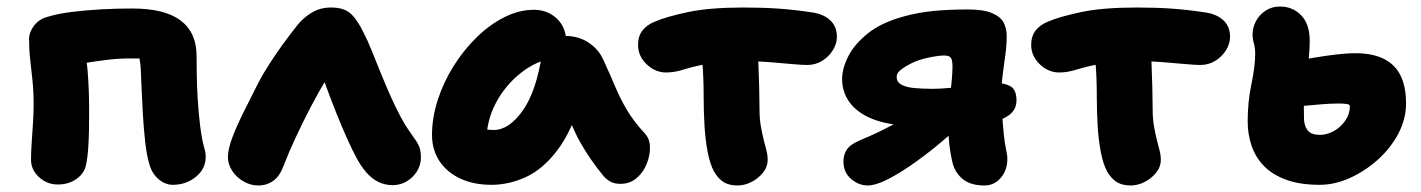

<svg xmlns="http://www.w3.org/2000/svg" viewBox="-20 -556 4353 588"><path d="M509 10Q486 10 466 -7Q446 -24 438 -51Q429 -81 424.5 -122.5Q420 -164 417.5 -207.5Q415 -251 413.5 -288Q412 -325 411 -346Q410 -362 407.5 -375Q405 -388 402 -398L432 -377H374Q343 -377 306 -372.5Q269 -368 234.5 -362Q200 -356 176 -349L224 -452Q244 -394 248.5 -337Q253 -280 253 -215Q253 -186 252.5 -156.5Q252 -127 250 -100Q248 -73 244 -53Q239 -26 215 -8.5Q191 9 157 9Q124 9 99.5 -13.5Q75 -36 75 -67Q75 -89 77 -118.5Q79 -148 81 -179Q83 -210 83 -235Q83 -276 79.5 -309.5Q76 -343 72.5 -373.5Q69 -404 69 -437Q69 -457 84 -477Q99 -497 124 -504Q156 -514 200 -519.5Q244 -525 292 -527.5Q340 -530 384 -530Q485 -530 533.5 -493Q582 -456 582 -385Q582 -366 582.5 -330Q583 -294 585.5 -252Q588 -210 593 -170Q598 -130 606 -101Q608 -95 609 -88.5Q610 -82 610 -76Q610 -39 580 -14.5Q550 10 509 10Z M771 12Q747 12 725.5 -0.5Q704 -13 691 -33Q678 -53 678 -75Q678 -100 692.5 -137.5Q707 -175 728.5 -217.5Q750 -260 770 -300Q786 -331 806.5 -362.5Q827 -394 848.5 -423.5Q870 -453 890 -478Q908 -501 934 -517Q960 -533 994 -533Q1032 -533 1052.5 -515.5Q1073 -498 1093 -457Q1106 -432 1119 -399.5Q1132 -367 1146 -332.5Q1160 -298 1175 -264Q1194 -222 1207 -198Q1220 -174 1229.5 -160.5Q1239 -147 1247 -135Q1259 -119 1264 -106.5Q1269 -94 1269 -73Q1269 -51 1257 -31.5Q1245 -12 1225.5 -0.5Q1206 11 1183 11Q1158 11 1137.5 0.5Q1117 -10 1101 -29Q1085 -48 1072 -72Q1060 -94 1043.5 -130.5Q1027 -167 1010.5 -208.5Q994 -250 980 -288Q966 -326 959 -351L1014 -360Q1001 -347 979 -312Q957 -277 932.5 -230Q908 -183 886 -136Q864 -89 850 -52Q838 -18 818 -3Q798 12 771 12Z M1485 10Q1431 10 1390 -9Q1349 -28 1326 -62.5Q1303 -97 1303 -143Q1303 -195 1320.5 -249.5Q1338 -304 1369 -353.5Q1400 -403 1440 -442Q1480 -481 1525 -503.5Q1570 -526 1615 -526Q1657 -526 1686 -498.5Q1715 -471 1715 -420Q1715 -403 1705.5 -393.5Q1696 -384 1683 -381Q1621 -370 1573 -331Q1525 -292 1497.5 -238.5Q1470 -185 1470 -127Q1470 -113 1472 -101.5Q1474 -90 1479 -73L1405 -187Q1430 -170 1449 -164Q1468 -158 1492 -158Q1539 -158 1581 -217.5Q1623 -277 1640 -392Q1644 -418 1664.5 -432Q1685 -446 1710 -446Q1753 -446 1784 -424.5Q1815 -403 1828 -372Q1848 -329 1863.5 -292Q1879 -255 1899.5 -220Q1920 -185 1955 -147Q1970 -131 1970.5 -105.5Q1971 -80 1960.5 -54Q1950 -28 1929.5 -10.5Q1909 7 1880 7Q1861 7 1849 0Q1837 -7 1829 -16Q1807 -43 1790 -67.5Q1773 -92 1758 -118.5Q1743 -145 1729.5 -177Q1716 -209 1701 -249L1761 -255Q1731 -154 1687 -96Q1643 -38 1591 -14Q1539 10 1485 10Z M2020 -334Q1987 -334 1960.5 -359Q1934 -384 1934 -419Q1934 -445 1947.5 -462.5Q1961 -480 1986 -490Q2021 -505 2087 -519Q2153 -533 2257 -533Q2318 -533 2366 -529.5Q2414 -526 2467 -518Q2502 -513 2522.5 -494Q2543 -475 2543 -443Q2543 -422 2530.5 -402Q2518 -382 2497.5 -369.5Q2477 -357 2452 -357Q2436 -357 2403.5 -360Q2371 -363 2332.5 -366Q2294 -369 2257 -369Q2189 -369 2145.5 -360.5Q2102 -352 2073.5 -343Q2045 -334 2020 -334ZM2239 12Q2214 12 2197.5 2.5Q2181 -7 2167 -30Q2154 -54 2147 -91.5Q2140 -129 2137.5 -172Q2135 -215 2135 -256Q2135 -323 2130.5 -368.5Q2126 -414 2126 -442L2298 -451Q2298 -447 2299.5 -422.5Q2301 -398 2302.5 -362.5Q2304 -327 2305 -289.5Q2306 -252 2306 -222Q2306 -193 2310 -170Q2314 -147 2318.5 -129Q2323 -111 2327 -96Q2331 -81 2331 -67Q2331 -45 2316.5 -27Q2302 -9 2281 1.5Q2260 12 2239 12Z M2995 12Q2954 12 2930.5 -6Q2907 -24 2898 -54Q2894 -70 2890.5 -90.5Q2887 -111 2885.5 -134.5Q2884 -158 2884 -181Q2884 -197 2886 -219.5Q2888 -242 2890.5 -266.5Q2893 -291 2895 -313.5Q2897 -336 2897 -352Q2897 -372 2892 -379Q2887 -386 2872 -386Q2856 -386 2832.5 -381.5Q2809 -377 2792 -371Q2770 -363 2748 -349Q2726 -335 2726 -321Q2726 -305 2740 -297Q2754 -289 2778.5 -286.5Q2803 -284 2837 -284Q2857 -284 2885.5 -286.5Q2914 -289 2943.5 -293Q2973 -297 2996 -299.5Q3019 -302 3029 -302Q3057 -302 3075 -291.5Q3093 -281 3093 -248Q3093 -219 3068 -202Q3043 -185 3004 -178Q2965 -171 2922 -171H2780Q2710 -171 2660.5 -188.5Q2611 -206 2585 -238.5Q2559 -271 2559 -314Q2559 -346 2577.5 -383Q2596 -420 2637.5 -453.5Q2679 -487 2749 -506Q2793 -518 2839.5 -522.5Q2886 -527 2944 -527Q2992 -527 3018 -516Q3044 -505 3053.5 -487Q3063 -469 3063 -446Q3063 -418 3059 -389Q3055 -360 3051 -329.5Q3047 -299 3047 -265Q3047 -241 3049 -208.5Q3051 -176 3054 -146Q3057 -116 3061 -99Q3063 -89 3064 -82.5Q3065 -76 3065 -69Q3065 -35 3045 -11.5Q3025 12 2995 12ZM2637 12Q2610 12 2586.5 -8Q2563 -28 2563 -62Q2563 -82 2573.5 -98Q2584 -114 2615 -127Q2664 -147 2713.5 -173.5Q2763 -200 2800 -235L2912 -165Q2884 -138 2846.5 -107.5Q2809 -77 2770 -50Q2731 -23 2696 -5.5Q2661 12 2637 12Z M3224 -334Q3191 -334 3164.5 -359Q3138 -384 3138 -419Q3138 -445 3151.5 -462.5Q3165 -480 3190 -490Q3225 -505 3291 -519Q3357 -533 3461 -533Q3522 -533 3570 -529.5Q3618 -526 3671 -518Q3706 -513 3726.5 -494Q3747 -475 3747 -443Q3747 -422 3734.5 -402Q3722 -382 3701.5 -369.5Q3681 -357 3656 -357Q3640 -357 3607.5 -360Q3575 -363 3536.5 -366Q3498 -369 3461 -369Q3393 -369 3349.5 -360.5Q3306 -352 3277.5 -343Q3249 -334 3224 -334ZM3443 12Q3418 12 3401.5 2.5Q3385 -7 3371 -30Q3358 -54 3351 -91.5Q3344 -129 3341.5 -172Q3339 -215 3339 -256Q3339 -323 3334.5 -368.5Q3330 -414 3330 -442L3502 -451Q3502 -447 3503.5 -422.5Q3505 -398 3506.5 -362.5Q3508 -327 3509 -289.5Q3510 -252 3510 -222Q3510 -193 3514 -170Q3518 -147 3522.5 -129Q3527 -111 3531 -96Q3535 -81 3535 -67Q3535 -45 3520.5 -27Q3506 -9 3485 1.5Q3464 12 3443 12Z M4022 10Q3960 10 3917.5 -6Q3875 -22 3849.5 -49Q3824 -76 3812.5 -111Q3801 -146 3801 -184Q3801 -244 3812.5 -298.5Q3824 -353 3824 -392Q3824 -410 3820 -423.5Q3816 -437 3816 -450Q3816 -472 3826.5 -491.5Q3837 -511 3856 -523.5Q3875 -536 3900 -536Q3939 -536 3965 -509Q3991 -482 3991 -431Q3991 -408 3988.5 -381Q3986 -354 3982 -326.5Q3978 -299 3975.5 -274Q3973 -249 3973 -229Q3973 -212 3973.5 -191.5Q3974 -171 3984.5 -157Q3995 -143 4023 -143Q4038 -143 4054 -149.5Q4070 -156 4083.5 -168Q4097 -180 4105.5 -196Q4114 -212 4114 -231Q4114 -236 4104.5 -237.5Q4095 -239 4079 -239Q4056 -239 4025.5 -236.5Q3995 -234 3969 -231.5Q3943 -229 3932 -229Q3909 -229 3887 -235Q3865 -241 3851.5 -255.5Q3838 -270 3838 -295Q3838 -327 3857.5 -338Q3877 -349 3908 -359Q3920 -363 3946 -368.5Q3972 -374 4005 -379.5Q4038 -385 4071 -389Q4104 -393 4131 -393Q4183 -393 4217.5 -376Q4252 -359 4269 -325Q4286 -291 4286 -239Q4286 -191 4262 -146Q4238 -101 4198.5 -66Q4159 -31 4113 -10.5Q4067 10 4022 10Z"/></svg>

Font: Shantell Sans ExtraBold
Style: Regular
Weight: 800
Designer: Stephen Nixon, Anya Danilova, Shantell Martin
Foundry: Arrow Type
Version: Version 1.011;[c5ecc13dd]